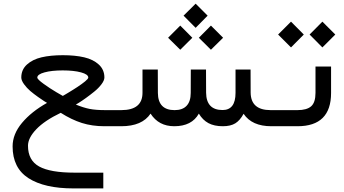

<svg xmlns="http://www.w3.org/2000/svg" viewBox="-20 -689 1877 1048"><path d="M322.8 -165.5Q324.7 -166.5 327.6 -168.2Q330.6 -169.9 340.1 -175.5Q349.6 -181.2 358.9 -186.8Q368.2 -192.4 380.6 -200.2Q393.1 -208 403.8 -215.1Q414.6 -222.2 425.5 -230.2Q436.5 -238.3 444.3 -244.6Q452.1 -251 457 -256.6Q461.9 -262.2 461.9 -265.6Q461.9 -283.2 422.4 -293.9Q382.8 -304.7 322.3 -304.7Q262.2 -304.7 222.9 -293.9Q183.6 -283.2 183.6 -265.6Q183.6 -256.3 218.3 -231.2Q252.9 -206.1 288.1 -185.5ZM236.8 -127.4Q231 -130.9 221.4 -136.7Q211.9 -142.6 187.7 -159.7Q163.6 -176.8 145 -192.6Q126.5 -208.5 111.3 -229.2Q96.2 -250 96.2 -266.1Q96.2 -308.6 127 -336.7Q157.7 -364.7 206.8 -376.2Q255.9 -387.7 323.2 -387.7Q390.1 -387.7 439.5 -376.2Q488.8 -364.7 519.3 -336.7Q549.8 -308.6 549.8 -266.1Q549.8 -250 533.7 -228.8Q517.6 -207.5 494.6 -189Q471.7 -170.4 449 -154.1Q426.3 -137.7 410.2 -127.9L394 -118.2Q434.6 -101.6 468.3 -94.7Q502 -87.9 555.2 -87.9H600.6Q611.8 -87.9 611.8 -47.4V-42Q611.8 0 600.6 0H549.8Q482.9 0 426.8 -17.8Q370.6 -35.6 311.5 -73.2Q223.1 -30.8 178 16.6Q132.8 64 132.8 106.4Q132.8 186 193.6 219.7Q254.4 253.4 386.7 253.4H543.9V339.4H380.9Q222.7 339.4 135.7 283.7Q48.8 228 48.8 109.9Q48.8 43 100.1 -18.3Q151.4 -79.6 236.8 -127.4Z M981.9 -603.5 1047.9 -668.9 1113.3 -603.5 1047.9 -537.1ZM1065.4 -482.9 1131.3 -549.3 1197.8 -482.9 1131.3 -417.5ZM897.5 -482.9 963.9 -549.3 1029.8 -482.9 963.9 -417.5ZM1196.3 0Q1149.4 0 1117.9 -16.8Q1086.4 -33.7 1065.4 -68.8Q1026.9 0 931.2 0Q846.2 0 801.8 -68.8Q755.9 0 641.6 0H595.7Q583.5 0 583.5 -42V-47.4Q583.5 -87.9 595.7 -87.9H642.1Q757.8 -87.9 757.8 -182.6V-309.6H841.3L841.8 -181.6Q842.8 -87.9 933.1 -87.9Q954.6 -87.9 970.9 -93.8Q987.3 -99.6 998.5 -111.6Q1009.8 -123.5 1015.4 -141.1Q1021 -158.7 1021 -182.1L1021.5 -309.6H1104.5L1105 -183.1Q1106 -88.4 1194.8 -88.4Q1265.6 -88.4 1265.6 -182.1V-309.6H1347.7L1348.1 -183.6Q1349.1 -87.9 1457 -87.9H1470.7Q1481.9 -87.9 1481.9 -47.4V-42Q1481.9 0 1470.7 0H1460.9Q1355 0 1309.6 -67.9Q1290 -31.7 1264.4 -15.9Q1238.8 0 1196.3 0Z M1465.3 -87.9H1603.5Q1654.8 -87.9 1678.5 -108.9Q1702.1 -129.9 1702.1 -182.1V-325.7H1787.1V-181.6Q1787.1 0 1604 0H1465.3Q1453.1 0 1453.1 -42V-47.4Q1453.1 -87.9 1465.3 -87.9ZM1669.9 -500.5 1739.7 -570.8 1810.1 -500.5 1739.7 -430.2ZM1498 -500.5 1568.4 -570.8 1638.2 -500.5 1568.4 -430.2Z"/></svg>

Font: Shabnam FD
Style: Regular
Weight: 400
Foundry: DejaVu fonts team - Redesigned by Saber Rastikerdar - Based on Vazir font
Version: Version 5.00;October 20, 2019;FontCreator 12.0.0.2547 64-bit